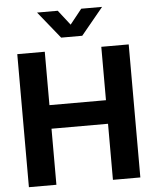

<svg xmlns="http://www.w3.org/2000/svg" viewBox="-61 -995 841 1046"><g transform="rotate(-5 359.0 -472.0)"><path d="M54.2 0V-727.5H204.6V-435.5H513.7V-727.5H663.6V0H513.7V-306.6H204.6V0ZM294.4 -943.8 357.9 -862.3 422.9 -943.8H536.6V-943.4L415.5 -796.4H300.3L181.6 -943.4V-943.8Z"/></g></svg>

Font: Inter Display
Style: Bold
Weight: 700
Designer: Rasmus Andersson
Foundry: rsms
Version: Version 4.001;git-9221beed3